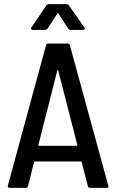

<svg xmlns="http://www.w3.org/2000/svg" viewBox="-20 -911 562 931"><path d="M406 -9 376 -125Q375 -128 371 -128H150Q145 -128 145 -125L116 -9Q115 0 105 0H27Q22 0 19.5 -3Q17 -6 18 -11L203 -691Q205 -700 214 -700H308Q317 -700 319 -691L505 -11L506 -8Q506 0 496 0H417Q408 0 406 -9ZM170 -204H351Q353 -204 354.5 -205.5Q356 -207 355 -208L262 -570Q261 -572 260 -572Q259 -572 258 -570L166 -208Q165 -207 166.5 -205.5Q168 -204 170 -204ZM217 -891H302Q310 -891 314 -885L389 -778Q391 -776 391 -773Q391 -766 382 -766H322Q315 -766 310 -773L264 -845Q263 -847 261 -847Q259 -847 258 -845L211 -773Q206 -766 199 -766H139Q133 -766 131 -769.5Q129 -773 132 -778L205 -885Q209 -891 217 -891Z"/></svg>

Font: Barlow Semi Condensed Medium
Style: Regular
Weight: 500
Width: 4
Designer: Jeremy Tribby
Foundry: Tribby Type
Version: Version 1.422; ttfautohint (v1.8)